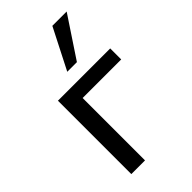

<svg xmlns="http://www.w3.org/2000/svg" viewBox="-230 -827 901 901"><g transform="rotate(-45 220.0 -377.0)"><path d="M78 0V-487H425V-414H169V0ZM205 -552 308 -754H403L269 -552Z"/></g></svg>

Font: Nunito Sans 12pt Medium
Style: Regular
Weight: 500
Designer: Vernon Adams
Foundry: Vernon Adams
Version: Version 3.101;gftools[0.9.27]